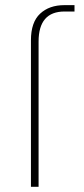

<svg xmlns="http://www.w3.org/2000/svg" viewBox="-20 -716 323 736"><path d="M98.6 0V-561.5Q98.6 -630.9 133.8 -663.6Q168.9 -696.3 226.6 -696.3H265.6V-671.9H227.5Q127.9 -671.9 127.9 -556.6V0Z"/></svg>

Font: Gothic A1 Thin
Style: Regular
Weight: 250
Designer: HanYang I&C Co.,Ltd.
Foundry: HanYang I&C Co.,Ltd.
Version: Version 2.50